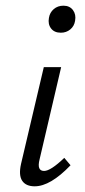

<svg xmlns="http://www.w3.org/2000/svg" viewBox="-20 -650 299 675"><path d="M194 -535Q171 -535 159.5 -550Q148 -565 152 -587Q155 -606 169 -618Q183 -630 203 -630Q225 -630 236.5 -614.5Q248 -599 244 -577Q241 -558 227 -546.5Q213 -535 194 -535ZM102 5Q71 5 58 -14.5Q45 -34 54 -74L134 -414H195L119 -89Q109 -49 135 -49Q158 -49 206 -95L228 -69Q157 5 102 5Z"/></svg>

Font: EauTestInfant
Style: Italic
Weight: 400
Italic angle: -12°
Designer: Christian Thalmann (Catharsis Fonts)
Version: Version 0.001;PS 000.001;hotconv 1.0.88;makeotf.lib2.5.64775